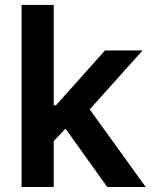

<svg xmlns="http://www.w3.org/2000/svg" viewBox="-20 -747 609 767"><path d="M66.1 0V-727.3H194.6V-326.3H203.5L399.5 -545.5H549.7L338.4 -310L562.1 0H408.4L241.5 -233.3L194.6 -183.2V0Z"/></svg>

Font: Inter UI Semi Bold
Style: Regular
Weight: 600
Designer: Rasmus Andersson
Foundry: rsms
Version: 3.2;8d6f07862